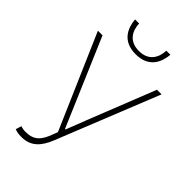

<svg xmlns="http://www.w3.org/2000/svg" viewBox="-258 -912 998 998"><g transform="rotate(45 241.0 -413.0)"><path d="M118 12C186 12 223 -29 250 -96L476 -660H442L294 -286L252 -178H248L202 -286L42 -660H8L234 -140L216 -94C194 -44 168 -22 114 -22C100 -22 88 -24 78 -28L68 4C85 10 96 12 118 12ZM233 -712C331 -712 358 -781 363 -838H333C331 -786 305 -736 233 -736C161 -736 135 -786 133 -838H103C108 -781 135 -712 233 -712Z"/></g></svg>

Font: Source Sans Pro ExtraLight
Style: Regular
Weight: 200
Designer: Paul D. Hunt
Foundry: Adobe Systems Incorporated
Version: Version 3.006;hotconv 1.0.111;makeotfexe 2.5.65597